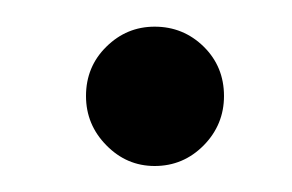

<svg xmlns="http://www.w3.org/2000/svg" viewBox="-20 -476 219 144"><path d="M96 -351.5Q75 -351.5 59.8 -367Q44.5 -382.5 44.5 -404Q44.5 -426 59.8 -441Q75 -456 96 -456Q117.5 -456 132.8 -441Q148 -426 148 -404Q148 -382.5 132.8 -367Q117.5 -351.5 96 -351.5Z"/></svg>

Font: Imbue 50pt
Style: Regular
Weight: 400
Designer: Tyler Finck
Foundry: Etcetera Type Company
Version: Version 1.102; ttfautohint (v1.8.3)